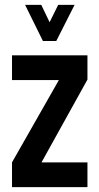

<svg xmlns="http://www.w3.org/2000/svg" viewBox="-20 -768 408 788"><path d="M83 -748H149.4L183.6 -676.8L218.8 -748H286.1L210.9 -599.6H156.2ZM29.3 0V-101.6L221.7 -439.5H29.3V-541H338.9V-441.4L150.4 -101.6H338.9V0Z"/></svg>

Font: Post No Bills Colombo
Style: Bold
Weight: 800
Designer: Kosala Senevirathne, Siva Puranthara, Lasantha Premarathna, Tharique Azeez
Foundry: Mooniak
Version: Version 1.220 ; ttfautohint (v1.5)